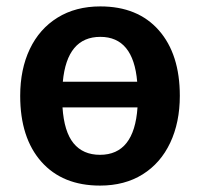

<svg xmlns="http://www.w3.org/2000/svg" viewBox="-20 -564 624 599"><path d="M541 -265Q541 -182 511 -118.5Q481 -55 425 -20Q369 15 292 15Q175 15 109 -59.5Q43 -134 43 -265Q43 -348 73 -411Q103 -474 159.5 -509Q216 -544 293 -544Q410 -544 475.5 -469.5Q541 -395 541 -265ZM176 -309H408Q396 -449 293 -449Q189 -449 176 -309ZM409 -229H175Q180 -153 209.5 -117Q239 -81 292 -81Q399 -81 409 -229Z"/></svg>

Font: Fira Sans Medium
Style: Regular
Weight: 500
Designer: bBox Type GmbH & Carrois Corporate GbR & Edenspiekermann AG
Foundry: bBox Type GmbH & Carrois Corporate GbR & Edenspiekermann AG
Version: Version 4.301